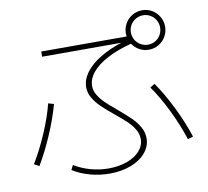

<svg xmlns="http://www.w3.org/2000/svg" viewBox="-88 -916 1115 1030"><g transform="rotate(-10 469.0 -401.5)"><path d="M228.5 -40 241.2 -65.4Q281.7 -40.5 329.8 -27.1Q377.9 -13.7 427.7 -13.7Q483.4 -13.7 528.3 -30Q573.2 -46.4 598.6 -75.2Q624 -104 624 -139.6Q624 -167.5 608.6 -193.1Q593.3 -218.8 569.8 -241Q546.4 -263.2 505.9 -295.9Q465.8 -329.1 441.4 -352.8Q417 -376.5 400.4 -404.3Q383.8 -432.1 383.8 -462.9Q383.8 -503.4 411.1 -541.5Q438.5 -579.6 489.5 -611.3Q540.5 -643.1 610.4 -666H179.7V-694.3H645Q643.6 -702.6 643.6 -710.9Q643.6 -740.2 658 -764.9Q672.4 -789.6 697 -804Q721.7 -818.4 751 -818.4Q779.8 -818.4 804.2 -804Q828.6 -789.6 843 -764.9Q857.4 -740.2 857.4 -710.9Q857.4 -681.6 843 -657Q828.6 -632.3 804.2 -617.9Q779.8 -603.5 751 -603.5Q723.1 -603.5 699.5 -616.5Q675.8 -629.4 661.1 -651.9Q585.4 -632.3 530.3 -603.3Q475.1 -574.2 445.6 -538.6Q416 -502.9 416 -463.9Q416 -438.5 431.2 -413.8Q446.3 -389.2 468.5 -367.7Q490.7 -346.2 529.3 -314.5Q572.3 -277.8 596.7 -254.2Q621.1 -230.5 638.2 -200.9Q655.3 -171.4 655.3 -138.7Q655.3 -94.7 625.7 -59.8Q596.2 -24.9 544.4 -5.1Q492.7 14.6 428.7 14.6Q375.5 14.6 323 0.5Q270.5 -13.7 228.5 -40ZM168 -414.1 198.2 -405.3Q178.2 -332 142.1 -247.3Q106 -162.6 63.5 -90.8L36.1 -105.5Q78.1 -174.8 114 -258.3Q149.9 -341.8 168 -414.1ZM722.7 -402.3 748 -418Q792.5 -354.5 834.7 -268.6Q877 -182.6 902.3 -103.5L873 -94.7Q847.7 -173.3 806.9 -257.6Q766.1 -341.8 722.7 -402.3ZM830.1 -710.9Q830.1 -732.4 819.6 -751Q809.1 -769.5 790.8 -780.3Q772.5 -791 751 -791Q729.5 -791 710.9 -780.3Q692.4 -769.5 681.6 -751Q670.9 -732.4 670.9 -710.9Q670.9 -689.5 681.6 -670.9Q692.4 -652.3 710.9 -641.6Q729.5 -630.9 751 -630.9Q772.5 -630.9 790.8 -641.6Q809.1 -652.3 819.6 -670.9Q830.1 -689.5 830.1 -710.9Z"/></g></svg>

Font: Pretendard JP Thin
Style: Regular
Weight: 100
Designer: Base glyphs from Inter by Rasmus Andersson; Hangeul glyphs from Noto Sans CJK(Source Han Sans) by Jang Soo-young and Kan
Foundry: Kil Hyung-jin
Version: Version 1.309